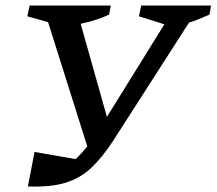

<svg xmlns="http://www.w3.org/2000/svg" viewBox="-20 -670 784 695"><path d="M81 5 105 -120 254 -94Q276 -115 296 -140L154 -590L79 -611L87 -650H381L375 -617Q327 -595 272 -584L367 -247L575 -582L483 -611L491 -650H744L738 -617Q717 -608 699 -600.5Q681 -593 664 -588L390 -161Q351 -101 311 -63Q271 -25 217 -8.5Q163 8 81 5Z"/></svg>

Font: Piazzolla Medium
Style: Italic
Weight: 500
Italic angle: -11.3°
Designer: Juan Pablo del Peral
Foundry: Huerta Tipografica
Version: Version 1.330